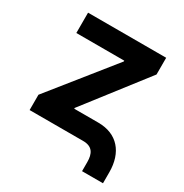

<svg xmlns="http://www.w3.org/2000/svg" viewBox="-158 -670 884 923"><g transform="rotate(30 284.5 -209.0)"><path d="M423.8 78.1V128.4H540V67.4C540 -42.5 480.5 -112.8 375 -112.8H241.2V-117.2L501.5 -453.1V-545.9H67.9V-433.1H334V-428.7L58.6 -85V0H356C407.7 0 423.8 31.2 423.8 78.1Z"/></g></svg>

Font: Raveo SemiBold
Style: Regular
Weight: 600
Designer: Jakub Foglar, Rasmus Andersson (Inter)
Foundry: Jakubfoglar.com
Version: Version 1.100;Glyphs 3.2.3 (3260)